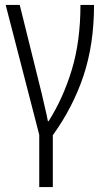

<svg xmlns="http://www.w3.org/2000/svg" viewBox="-20 -552 434 778"><path d="M139 206V-6L3 -532H60L149 -173Q154 -149 162 -116.5Q170 -84 174 -61H177Q236 -154 271 -269.5Q306 -385 306 -532H361Q361 -373 318.5 -245.5Q276 -118 194 -4V206Z"/></svg>

Font: Noto Sans Condensed Light
Style: Regular
Weight: 300
Width: 3
Designer: Monotype Design Team
Foundry: Monotype Imaging Inc.
Version: Version 2.013; ttfautohint (v1.8.4.7-5d5b)